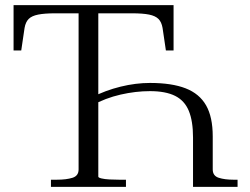

<svg xmlns="http://www.w3.org/2000/svg" viewBox="-20 -730 976 750"><path d="M566 -406Q651 -406 705 -385Q759 -364 785 -318.5Q811 -273 811 -197V-68Q811 -43 834.5 -35.5Q858 -28 892 -28H908V0H734V-193Q734 -257 717.5 -297Q701 -337 664 -355.5Q627 -374 566 -374Q510 -374 451 -360.5Q392 -347 339 -318V-350Q392 -377 451 -391.5Q510 -406 566 -406ZM179 0V-28H202Q239 -28 263 -35.5Q287 -43 287 -68V-678H196Q154 -678 129 -673Q104 -668 92 -656Q80 -644 76 -621L63 -533H33V-710H658V-533H628L615 -621Q611 -644 599 -656Q587 -668 562.5 -673Q538 -678 495 -678H364V-40Q364 -36 376.5 -33Q389 -30 408 -29Q427 -28 445 -28H472V0Z"/></svg>

Font: Roboto Serif 120pt Expanded Light
Style: Regular
Weight: 300
Width: 7
Designer: Greg Gazdowicz
Foundry: Commercial Type
Version: Version 1.008